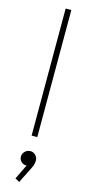

<svg xmlns="http://www.w3.org/2000/svg" viewBox="-144 -729 479 1016"><g transform="rotate(15 95.5 -221.0)"><path d="M80 0V-696H111V0ZM80 254 56 241 102 146 116 144Q114 151 108 155.5Q102 160 92 160Q77 160 65.5 149Q54 138 54 122Q54 105 66.5 93Q79 81 96 81Q112 81 124 93Q136 105 136 122Q136 129 134.5 138.5Q133 148 125 164Z"/></g></svg>

Font: Outfit Thin Thin
Style: Regular
Weight: 250
Version: Version 1.100;gftools[0.9.27]